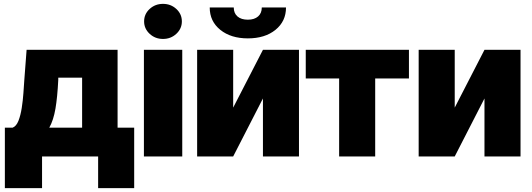

<svg xmlns="http://www.w3.org/2000/svg" viewBox="-20 -801 2723 983"><path d="M4.9 162.1V-147.5H44.9Q63.5 -154.8 74.5 -182.6Q85.4 -210.4 91.3 -248.3Q97.2 -286.1 99.9 -324.7Q102.5 -363.3 104.5 -391.6L116.2 -545.9H582V-147.5H667V162.1H482.4V0H195.3V162.1ZM232.4 -147.5H400.4V-403.3H278.3V-391.6Q273.9 -303.2 263.9 -244.6Q253.9 -186 232.4 -147.5Z M716.8 0V-545.9H913.1V0ZM814.5 -601.6Q774.4 -601.6 746.1 -627.9Q717.8 -654.3 717.8 -691.4Q717.8 -729 746.1 -755.1Q774.4 -781.2 814.5 -781.2Q854.5 -781.2 882.8 -755.1Q911.1 -729 911.1 -691.4Q911.1 -654.3 882.8 -627.9Q854.5 -601.6 814.5 -601.6Z M1173.8 -250 1326.2 -545.9H1510.7V0H1326.2V-296.9L1173.8 0H989.3V-545.9H1173.8ZM1249 -604.5Q1162.1 -604.5 1107.9 -648.2Q1053.7 -691.9 1053.7 -762.7H1176.8Q1176.8 -733.4 1195.8 -716.8Q1214.8 -700.2 1249 -700.2Q1282.2 -700.2 1301.3 -716.8Q1320.3 -733.4 1320.3 -762.7H1444.3Q1444.3 -691.9 1390.4 -648.2Q1336.4 -604.5 1249 -604.5Z M1545.4 -399.4V-545.9H2073.7V-399.4H1900.9V0H1716.3V-399.4Z M2308.1 -250 2460.4 -545.9H2645V0H2460.4V-296.9L2308.1 0H2123.5V-545.9H2308.1Z"/></svg>

Font: Inter Tight Black
Style: Regular
Weight: 900
Designer: Rasmus Andersson
Foundry: rsms
Version: Version 3.004; ttfautohint (v1.8.4.7-5d5b)